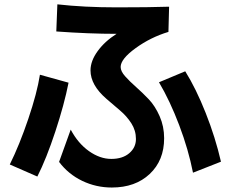

<svg xmlns="http://www.w3.org/2000/svg" viewBox="-20 -798 1040 871"><path d="M24.4 -51.8Q68.4 -140.6 108.4 -258.8Q148.4 -377 161.1 -459L291 -422.9Q271.5 -324.2 231 -201.2Q190.4 -78.1 149.4 2.9ZM235.4 -655.3 240.2 -778.3Q361.3 -764.6 509.8 -764.6Q658.2 -764.6 747.1 -767.6L744.1 -653.3Q663.1 -628.9 595.2 -579.6Q527.3 -530.3 527.3 -494.1Q527.3 -474.6 547.9 -451.7Q568.4 -428.7 597.2 -403.3Q626 -377.9 654.8 -347.7Q683.6 -317.4 704.1 -271Q724.6 -224.6 724.6 -170.9Q724.6 -70.3 659.2 -8.8Q593.8 52.7 487.3 52.7Q416 52.7 353 22.5Q290 -7.8 248 -63.5L300.8 -210Q334 -147.5 383.8 -112.3Q433.6 -77.1 484.9 -77.1Q536.1 -77.1 566.4 -103Q596.7 -128.9 596.7 -167.5Q596.7 -206.1 575.7 -238.8Q554.7 -271.5 523.9 -297.4Q493.2 -323.2 462.9 -349.6Q390.6 -412.1 390.6 -478.5Q390.6 -521.5 422.9 -565.9Q455.1 -610.4 508.8 -644.5Q383.8 -644.5 235.4 -655.3ZM701.2 -424.8 820.3 -474.6Q869.1 -396.5 913.1 -285.6Q957 -174.8 982.4 -64.5L855.5 -14.6Q835 -119.1 793 -230Q751 -340.8 701.2 -424.8Z"/></svg>

Font: GenEi M Gothic v2 Bold
Style: Regular
Weight: 700
Version: Version 2.0